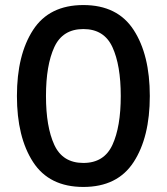

<svg xmlns="http://www.w3.org/2000/svg" viewBox="-20 -728 660 760"><path d="M47 -348Q47 -511 111 -609.5Q175 -708 310 -708Q445 -708 509 -609.5Q573 -511 573 -348Q573 -185 509 -86.5Q445 12 310 12Q175 12 111 -86.5Q47 -185 47 -348ZM458 -348Q458 -470 425 -541.5Q392 -613 310 -613Q228 -613 195 -541.5Q162 -470 162 -348Q162 -226 195 -154.5Q228 -83 310 -83Q392 -83 425 -154.5Q458 -226 458 -348Z"/></svg>

Font: Amiko SemiBold
Style: Regular
Weight: 600
Designer: Pablo Impallari, Rodrigo Fuenzalida, Andres Torresi
Foundry: Impallari Type
Version: Version 1.001; ttfautohint (v1.3)